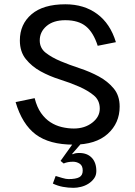

<svg xmlns="http://www.w3.org/2000/svg" viewBox="-20 -671 635 901"><path d="M142.6 -210.4Q153.3 -168 172.6 -140.6Q191.9 -113.3 216.6 -97.4Q241.2 -81.5 270 -74.7Q298.8 -67.9 326.7 -67.9Q377.4 -67.9 412.8 -95.2Q448.2 -122.6 448.2 -161.1Q448.2 -200.2 420.2 -223.4Q392.1 -246.6 350.8 -264.6Q309.6 -282.7 260.7 -298.1Q211.9 -313.5 170.7 -336.2Q129.4 -358.9 101.3 -393.6Q73.2 -428.2 73.2 -481.4Q73.2 -557.1 127.9 -604Q182.6 -650.9 286.6 -650.9Q374.5 -650.9 436 -605.5Q497.6 -560.1 523.9 -473.1L438.5 -456.1Q418.5 -518.6 383.3 -547.4Q348.1 -576.2 286.6 -576.2Q230.5 -576.2 198.5 -548.8Q166.5 -521.5 166.5 -481.4Q166.5 -445.3 194.6 -423.3Q222.7 -401.4 263.9 -384Q305.2 -366.7 354 -350.6Q402.8 -334.5 444.1 -312Q485.4 -289.6 513.4 -256.1Q541.5 -222.7 541.5 -170.9Q541.5 -93.3 485.4 -42.7Q429.2 7.8 325.2 7.8Q211.9 7.8 147.9 -40Q84 -87.9 53.2 -191.9ZM241.2 154.8Q254.9 158.7 272.2 164.1Q289.6 169.4 301.3 169.4Q335.9 169.4 352.1 160.6Q368.2 151.9 368.2 129.4Q368.2 106.4 354 97.2Q339.8 87.9 322.8 87.9Q297.4 87.9 278.8 96.2L264.2 84L324.2 0H362.8L318.8 50.8L321.3 53.2Q330.6 46.9 352.1 46.9Q389.2 46.9 410.6 69.3Q432.1 91.8 432.1 131.8Q432.1 151.9 421.4 166.5Q410.6 181.2 394.8 191.2Q378.9 201.2 360.1 205.8Q341.3 210.4 325.2 210.4Q299.8 210.4 275.1 205.8Q250.5 201.2 228 190.4Z"/></svg>

Font: Myanmar Pyu Pro
Style: Regular
Weight: 400
Designer: Khon Soe Zaw Thu
Foundry: PaOh Unicode
Version: Version 2.00 April 29, 2017